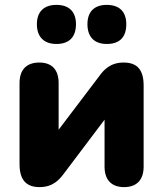

<svg xmlns="http://www.w3.org/2000/svg" viewBox="-20 -757 668 786"><path d="M417 -577C470 -577 497 -605 497 -658C497 -709 469 -737 417 -737C366 -737 338 -709 338 -658C338 -606 366 -577 417 -577ZM211 -577C263 -577 291 -605 291 -658C291 -709 263 -737 211 -737C160 -737 131 -709 131 -658C131 -606 160 -577 211 -577ZM142 9C198 9 224 -23 242 -47L408 -267V-75C408 -21 436 9 488 9C540 9 568 -21 568 -75V-407C568 -472 541 -501 486 -501C431 -501 404 -470 386 -445L220 -226V-417C220 -472 192 -501 141 -501C89 -501 60 -472 60 -417V-85C60 -21 87 9 142 9Z"/></svg>

Font: Nunito Black
Style: Regular
Weight: 900
Designer: Vernon Adams
Foundry: Vernon Adams
Version: Version 3.602